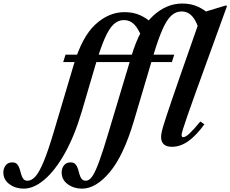

<svg xmlns="http://www.w3.org/2000/svg" viewBox="-288 -842 1338 1115"><path d="M724 -524.5 710 -481.5H79L92.5 -524.5ZM432 -725.5Q398.5 -725.5 372 -701Q345.5 -676.5 320.5 -619.5Q295.5 -562.5 266.5 -465L187.5 -196.5Q145 -52.5 88.5 48Q32 148.5 -29.8 201Q-91.5 253.5 -150.5 253.5Q-197.5 253.5 -233 227.8Q-268.5 202 -268.5 159.5Q-268.5 136 -255.2 118.5Q-242 101 -217 101Q-197.5 101 -188 112Q-178.5 123 -173.8 139Q-169 155 -164.8 170.8Q-160.5 186.5 -152.2 197.2Q-144 208 -126.5 207.5Q-103.5 206.5 -81.8 182.2Q-60 158 -34 95.5Q-8 33 26 -82L140.5 -467Q189 -629.5 266.5 -700.5Q344 -771.5 435 -771.5Q488 -771.5 528.2 -752.5Q568.5 -733.5 594.5 -707L534 -628Q515.5 -675.5 491.5 -700.2Q467.5 -725 432 -725.5ZM770 -821.5Q822.5 -821.5 862.8 -802.5Q903 -783.5 929 -757L864.5 -678Q854.5 -709.5 840.5 -731.2Q826.5 -753 808.2 -764.2Q790 -775.5 766.5 -775.5Q733 -775.5 706.5 -751Q680 -726.5 655 -669.8Q630 -613 601 -515.5L489.5 -139.5Q430 61 349.8 157.2Q269.5 253.5 188 253.5Q141 253.5 105.5 227.8Q70 202 70 159.5Q70 136 83.2 118.5Q96.5 101 121.5 101Q141 101 150.5 112Q160 123 164.8 139Q169.5 155 173.8 170.8Q178 186.5 186.5 197.2Q195 208 212.5 207.5Q230.5 206.5 247.8 182.2Q265 158 288 95.5Q311 33 345 -82L475.5 -517Q524 -679.5 601.5 -750.5Q679 -821.5 770 -821.5ZM710.5 10.5Q678.5 10.5 663 -4.2Q647.5 -19 647.5 -46Q647.5 -56 650 -69.8Q652.5 -83.5 659.2 -106.8Q666 -130 678.5 -167.8Q691 -205.5 710.5 -262.8Q730 -320 758.5 -402L877.5 -742L874 -765L1025.5 -811L1030 -806L849.5 -308Q819.5 -224.5 801.2 -172Q783 -119.5 774.8 -92.5Q766.5 -65.5 766.5 -58.5Q766.5 -51.5 769 -48.5Q771.5 -45.5 776.5 -45.5Q789.5 -45.5 812.8 -67Q836 -88.5 875.5 -136.5L899 -120Q850 -53 804.2 -21.2Q758.5 10.5 710.5 10.5Z"/></svg>

Font: Libre Caslon Condensed
Style: Italic
Weight: 400
Italic angle: -22.583°
Designer: Pablo Impallari, Rodrigo Fuenzalida, Katja Schimmel, Ertekin Erdin
Foundry: Pablo Impallari, Rodrigo Fuenzalida
Version: Version 2.000;gftools[0.9.33]